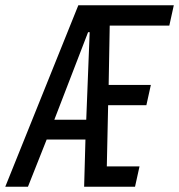

<svg xmlns="http://www.w3.org/2000/svg" viewBox="-52 -708 679 728"><path d="M-32 0 245 -688H607L590 -611H364L360 -386H520L503 -309H358L353 -77H477L460 0H267L272 -179H125L54 0ZM154 -254H275L288 -586H282Z"/></svg>

Font: Saira ExtraCondensed Medium
Style: Italic
Weight: 500
Width: 2
Italic angle: -12°
Designer: Hector Gatti with collaboration of the Omnibus-Type team
Foundry: Omnibus-Type
Version: Version 1.101